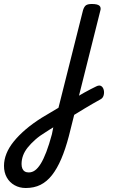

<svg xmlns="http://www.w3.org/2000/svg" viewBox="-243 -535 579 962"><path d="M103 -25Q123 -38 141.5 -49Q160 -60 177.5 -70Q195 -80 211 -88Q227 -96 239 -102Q255 -110 264.5 -103.5Q274 -97 277 -83.5Q280 -70 276 -56.5Q272 -43 260 -37Q241 -27 221 -15Q201 -3 179.5 9.5Q158 22 137 35.5Q116 49 93 62ZM-114 407Q-145 407 -170 393Q-195 379 -209 354Q-223 329 -223 296Q-223 266 -211 235.5Q-199 205 -174.5 174.5Q-150 144 -115 114Q-80 84 -34 55Q-13 43 8 30Q29 17 50 5L173 -484Q179 -503 188.5 -509Q198 -515 217 -515Q246 -515 255.5 -506Q265 -497 259 -479L102 147Q85 212 64 261Q43 310 17.5 342.5Q-8 375 -40 391Q-72 407 -114 407ZM-99 329Q-82 329 -67.5 318.5Q-53 308 -39 285.5Q-25 263 -11 226.5Q3 190 17 138L24 103Q14 109 4.5 115Q-5 121 -14 127Q-44 145 -66.5 165Q-89 185 -104.5 204.5Q-120 224 -127.5 244.5Q-135 265 -135 287Q-135 300 -131 309.5Q-127 319 -119 324Q-111 329 -99 329Z"/></svg>

Font: Playwrite DE SAS
Style: Regular
Weight: 400
Designer: Veronika Burian, José Scaglione
Foundry: TypeTogether
Version: Version 1.002